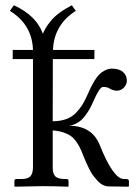

<svg xmlns="http://www.w3.org/2000/svg" viewBox="-20 -700 519 722"><path d="M178.2 -68.8Q178.2 -46.9 188 -36.9Q197.8 -26.9 222.2 -26.9H230Q237.8 -26.9 237.8 -19V0L235.8 2Q179.2 0 140.1 0L36.1 2L34.2 0V-19Q34.2 -26.9 42 -26.9H61Q85.4 -26.9 94.7 -37.6Q104 -48.3 104 -71.8V-478H27.8V-512.2H104Q101.1 -607.4 17.1 -659.2L32.2 -680.2Q117.2 -641.1 141.1 -573.2Q147 -586.4 153.3 -596.9Q159.7 -607.4 171.9 -622.3Q184.1 -637.2 203.9 -651.9Q223.6 -666.5 250 -680.2L265.1 -659.2Q183.1 -607.4 179.2 -512.2H335V-478H178.7L178.2 -244.1Q206.5 -244.1 228.5 -252Q250.5 -259.8 265.4 -275.4Q280.3 -291 289.3 -305.4Q298.3 -319.8 308.1 -341.8Q316.4 -359.9 321 -369.9Q325.7 -379.9 335.2 -395.8Q344.7 -411.6 353.3 -420.2Q361.8 -428.7 374.5 -435.3Q387.2 -441.9 400.9 -441.9Q428.2 -441.9 442.6 -429.2Q457 -416.5 457 -397Q457 -381.8 445.8 -370.4Q434.6 -358.9 418.9 -358.9Q406.2 -358.9 390.1 -368.2Q382.8 -373 367.2 -373Q355 -373 333 -323.2Q325.7 -306.2 318.4 -292.7Q311 -279.3 299.8 -264.2Q288.6 -249 273.4 -239.5Q258.3 -230 240.2 -227.1Q324.2 -227.1 354 -157.2Q405.8 -26.9 445.8 -26.9H454.1Q464.8 -26.9 464.8 -19V0L462.9 2L390.1 1Q378.4 1 367.2 -4.4Q356 -9.8 346.4 -20.5Q336.9 -31.2 329.8 -40.5Q322.8 -49.8 314.9 -65.9Q307.1 -82 303.7 -89.8Q300.3 -97.7 293.9 -112.8Q286.6 -131.8 281 -143.6Q275.4 -155.3 265.9 -168.5Q256.3 -181.6 245.4 -189.2Q234.4 -196.8 217.3 -202.4Q200.2 -208 178.2 -209.5Z"/></svg>

Font: Linux Biolinum
Style: Regular
Weight: 400
Designer: Philipp H. Poll
Foundry: Philipp H. Poll
Version: Version 0.6.4